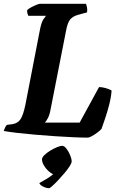

<svg xmlns="http://www.w3.org/2000/svg" viewBox="-35 -724 616 1010"><path d="M427 0Q397 0 352 -2Q307 -4 254.5 -7.5Q202 -11 150 -15.5Q98 -20 55 -25Q12 -30 -15 -35Q-12 -46 -7.5 -54.5Q-3 -63 1 -67L31 -71Q60 -76 74 -98.5Q88 -121 99 -175L174 -562Q182 -606 193.5 -622.5Q205 -639 207 -641H114Q112 -645 109.5 -653Q107 -661 108 -671Q115 -678 129 -685.5Q143 -693 156.5 -698.5Q170 -704 175 -704H417Q420 -698 422.5 -686Q425 -674 423 -659L376 -646Q349 -639 334.5 -622Q320 -605 312 -560L231 -148Q226 -120 217 -103Q208 -86 201 -79H384L486 -266Q502 -266 521 -260.5Q540 -255 552 -248Q550 -215 540 -175.5Q530 -136 518 -101Q506 -66 499 -46Q492 -38 477.5 -27Q463 -16 448.5 -8Q434 0 427 0ZM223 266Q209 266 192 257.5Q175 249 172 239Q188 230 208.5 218Q229 206 245 192Q233 188 219 175Q205 162 195.5 145.5Q186 129 186 114Q186 104 199 91.5Q212 79 230 68Q248 57 265.5 50Q283 43 292 43Q303 43 314.5 58Q326 73 334 92.5Q342 112 342 125Q342 134 331 151Q320 168 303.5 187.5Q287 207 270 225Q253 243 240 254.5Q227 266 223 266Z"/></svg>

Font: Texturina 72pt 72pt ExtraBold
Style: Italic
Weight: 800
Italic angle: -11°
Designer: Guillermo Torres Carreño
Foundry: Omnibus-Type
Version: Version 1.002; ttfautohint (v1.8.3)